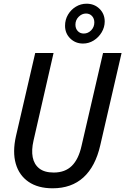

<svg xmlns="http://www.w3.org/2000/svg" viewBox="-20 -1006 676 1036"><path d="M264 10Q185 10 134 -25Q83 -60 65 -123Q47 -186 66 -271L170 -720H269L161 -248Q149 -196 156.5 -157.5Q164 -119 192 -97Q220 -75 270 -75Q331 -75 367.5 -111Q404 -147 420 -219L536 -720H636L521 -222Q495 -108 430.5 -49Q366 10 264 10ZM428 -771Q387 -771 359 -798.5Q331 -826 331 -867Q331 -900 347 -927Q363 -954 389.5 -970Q416 -986 447 -986Q489 -986 517 -958.5Q545 -931 545 -890Q545 -859 528.5 -831.5Q512 -804 485.5 -787.5Q459 -771 428 -771ZM432 -825Q455 -825 472 -842.5Q489 -860 489 -885Q489 -906 476.5 -919.5Q464 -933 444 -933Q422 -933 404.5 -915.5Q387 -898 387 -873Q387 -852 399.5 -838.5Q412 -825 432 -825Z"/></svg>

Font: Instrument Sans SemiCondensed Medium
Style: Italic
Weight: 500
Width: 4
Italic angle: -13°
Designer: Rodrigo Fuenzalida
Foundry: fragTYPE
Version: Version 1.000;gftools[0.9.28]